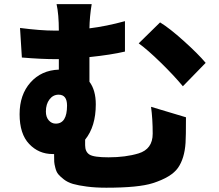

<svg xmlns="http://www.w3.org/2000/svg" viewBox="-20 -835 1040 913"><path d="M958 -536.1 849.6 -424.8Q806.6 -476.6 744.6 -537.1Q682.6 -597.7 639.6 -628.9L741.2 -728.5Q786.1 -701.2 854 -640.1Q921.9 -579.1 958 -536.1ZM198.2 -304.7Q198.2 -278.3 211.9 -262.7Q225.6 -247.1 245.1 -247.1Q298.8 -247.1 298.8 -333Q298.8 -384.8 258.8 -384.8Q232.4 -384.8 215.3 -362.3Q198.2 -339.8 198.2 -304.7ZM698.2 -327.1 864.3 -277.3Q864.3 -183.6 862.3 -155.3Q857.4 -81.1 826.2 -36.6Q794.9 7.8 706.1 36.1Q638.7 57.6 485.4 57.6Q433.6 57.6 393.1 52.2Q352.5 46.9 327.1 39.6Q301.8 32.2 283.7 18.1Q265.6 3.9 256.8 -6.8Q248 -17.6 243.2 -36.6Q238.3 -55.7 237.8 -65.9Q237.3 -76.2 237.3 -95.7V-102.5H230.5Q164.1 -102.5 118.7 -150.4Q73.2 -198.2 73.2 -292Q73.2 -384.8 125 -442.9Q176.8 -501 259.8 -503.9V-553.7H248Q176.8 -553.7 84 -561.5L75.2 -702.1Q172.9 -689.5 237.3 -689.5H259.8Q259.8 -766.6 249 -815.4H416Q406.2 -756.8 405.3 -700.2Q485.4 -710 574.2 -734.4V-589.8Q507.8 -574.2 405.3 -563.5V-446.3Q435.5 -406.2 435.5 -338.9Q435.5 -233.4 384.8 -170.9V-144.5Q384.8 -113.3 405.3 -100.1Q425.8 -86.9 496.1 -86.9Q577.1 -86.9 638.7 -105.5Q706.1 -126 706.1 -199.2Q706.1 -270.5 698.2 -327.1Z"/></svg>

Font: Gen Shin Gothic Heavy
Style: Bold
Weight: 900
Designer: [Source Han Sans]
Ryoko NISHIZUKA  (kana & ideographs); Paul D. Hunt (Latin, Greek & Cyrillic); Wenlong ZHANG  (bopomofo
Version: Version 1.002.20150607